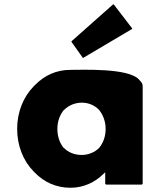

<svg xmlns="http://www.w3.org/2000/svg" viewBox="-20 -865 753 907"><path d="M282 -346H283C304 -367 334 -380 366 -380C397 -380 425 -369 447 -347C466 -324 479 -293 479 -256C479 -221 468 -190 448 -166C428 -146 398 -133 366 -133C332 -133 303 -145 282 -166H281C263 -188 251 -219 251 -256C251 -292 263 -323 282 -346ZM643 -482 635 -491C583 -544 372 -535 313 -535C246 -535 191 -509 147 -465L139 -457C90 -407 61 -335 61 -256C61 -177 90 -105 138 -56L145 -49C188 -5 245 22 313 22C376 22 430 -5 468 -43L477 -51V3L481 7H650L654 3V-458C654 -468 650 -475 643 -482ZM317 -668 369 -595 372 -591 602 -727 605 -730 519 -842 515 -845 320 -672Z"/></svg>

Font: Hussar Woodtype
Style: Bd
Weight: 900
Foundry: Cannot Into Space Fonts
Version: Version 1.07